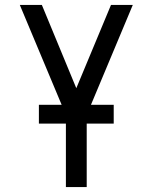

<svg xmlns="http://www.w3.org/2000/svg" viewBox="-20 -755 616 775"><path d="M246 0H330V-291L516 -735H428L288 -399L149 -735H60L246 -291ZM439 -256V-332H137V-256Z"/></svg>

Font: Iosevka SS01 Extended
Style: Regular
Weight: 400
Width: 7
Monospace: yes
Designer: Belleve Invis
Foundry: Belleve Invis
Version: Version 3.4.7; ttfautohint (v1.8.3)